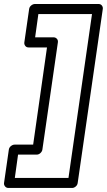

<svg xmlns="http://www.w3.org/2000/svg" viewBox="-46 -787 532 956"><path d="M-25.9 124 -2 -42Q-0.5 -52.7 8.5 -59.8Q17.6 -66.9 26.9 -66.9H119.1L188 -550.8H96.2Q85.4 -550.8 79.6 -558.8Q73.7 -566.9 75.2 -576.2L99.1 -742.2Q100.6 -752.9 109.6 -760Q118.7 -767.1 127.9 -767.1H444.8Q455.6 -767.1 461.4 -759.3Q467.3 -751.5 465.8 -742.2L340.8 124Q339.4 134.8 330.8 141.8Q322.3 148.9 313 148.9H-3.9Q-14.6 148.9 -21 140.9Q-27.3 132.8 -25.9 124ZM27.8 99.1H294.9L412.1 -716.8H145L128.9 -601.1H221.2Q230.5 -601.1 237.1 -594Q243.7 -586.9 242.2 -576.2L165 -42Q163.6 -32.7 155.3 -24.9Q147 -17.1 136.2 -17.1H43.9Z"/></svg>

Font: Trueno Black Outline
Style: Italic
Weight: 900
Width: 6
Designer: Julieta Ulanovsky
Foundry: Julieta Ulanovsky
Version: Version 3.001b | FøM Fix